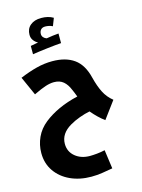

<svg xmlns="http://www.w3.org/2000/svg" viewBox="-173 -946 1057 1429"><g transform="rotate(-15 356.0 -231.0)"><path d="M348 388Q258 388 186.5 355Q115 322 73.5 262Q32 202 32 122Q32 59 58 2Q84 -55 137 -97Q186 -136 252 -166.5Q318 -197 400 -216Q394 -233 387 -249Q380 -265 377 -272Q359 -317 331 -340.5Q303 -364 259 -364Q229 -364 193.5 -352.5Q158 -341 100 -313L35 -458Q105 -487 165.5 -502.5Q226 -518 287 -518Q390 -518 454.5 -472Q519 -426 544 -322Q561 -254 585.5 -205.5Q610 -157 653 -123L556 8Q508 -27 459 -85Q422 -78 379.5 -62.5Q337 -47 303 -27Q219 22 219 101Q219 161 264 198.5Q309 236 377 236Q400 236 431 233Q462 230 493 223L513 368Q476 375 433 381.5Q390 388 348 388ZM163 -669 222 -680Q203 -689 189 -707.5Q175 -726 175 -751Q175 -797 206.5 -823.5Q238 -850 290 -850Q345 -850 383 -827L360 -768Q333 -781 303 -781Q281 -781 269.5 -768Q258 -755 258 -735Q258 -720 267.5 -709Q277 -698 292 -693Q315 -697 342 -700.5Q369 -704 386 -705V-631Q368 -630 338 -627Q308 -624 274.5 -620Q241 -616 211 -612Q181 -608 163 -605Z"/></g></svg>

Font: Noto Kufi Arabic Black
Style: Regular
Weight: 900
Designer: Monotype Design Team, David Williams, Khaled Hosny
Foundry: Google LLC
Version: Version 2.109; ttfautohint (v1.8.4.7-5d5b)